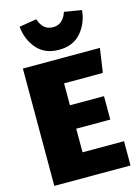

<svg xmlns="http://www.w3.org/2000/svg" viewBox="-138 -1025 797 1100"><g transform="rotate(-15 260.0 -474.5)"><path d="M495 0H43V-696H500L479 -553H249V-423H451V-284H249V-144H495ZM272 -746Q188 -746 141 -800.5Q94 -855 87 -932L190 -949Q199 -919 219 -899.5Q239 -880 272 -880Q305 -880 325 -899.5Q345 -919 354 -949L457 -932Q450 -855 403 -800.5Q356 -746 272 -746Z"/></g></svg>

Font: Trujillo Black
Style: Regular
Weight: 900
Designer: Fira Sans original fonts by bBox Type GmbH, Carrois Corporate GbR, & Edenspiekermann AG / Changes by Cristiano Sobral
Foundry: Fira Sans original fonts by bBox Type GmbH, Carrois Corporate GbR, & Edenspiekermann AG / Changes by Cristiano Sobral
Version: Version 4.301;July 28, 2020;FontCreator 13.0.0.2655 64-bit